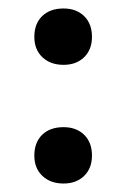

<svg xmlns="http://www.w3.org/2000/svg" viewBox="-20 -427 298 453"><path d="M130 -274Q99 -274 80 -292Q61 -310 61 -340Q61 -371 79.5 -389Q98 -407 130 -407Q160 -407 178.5 -389Q197 -371 197 -340Q197 -310 178.5 -292Q160 -274 130 -274ZM130 6Q99 6 80 -12Q61 -30 61 -60Q61 -91 79.5 -109Q98 -127 130 -127Q160 -127 178.5 -109Q197 -91 197 -60Q197 -30 178.5 -12Q160 6 130 6Z"/></svg>

Font: EauTest Semibold
Style: Regular
Weight: 600
Designer: Christian Thalmann (Catharsis Fonts)
Version: Version 0.001;PS 000.001;hotconv 1.0.88;makeotf.lib2.5.64775